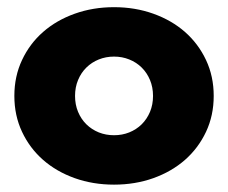

<svg xmlns="http://www.w3.org/2000/svg" viewBox="-20 -500 635 535"><path d="M297.7 14.5Q239.1 14.5 188.2 -3.6Q137.3 -21.8 100 -54.5Q62.7 -87.3 41.4 -132.7Q20 -178.2 20 -232.7Q20 -287.3 41.4 -332.7Q62.7 -378.2 100 -410.9Q137.3 -443.6 188.2 -461.8Q239.1 -480 297.7 -480Q356.4 -480 407.3 -461.8Q458.2 -443.6 495.5 -410.9Q532.7 -378.2 554.1 -332.7Q575.5 -287.3 575.5 -232.7Q575.5 -178.2 554.1 -132.7Q532.7 -87.3 495.5 -54.5Q458.2 -21.8 407.3 -3.6Q356.4 14.5 297.7 14.5ZM297.7 -123.2Q320.5 -123.2 340.2 -131.1Q360 -139.1 374.8 -153.6Q389.5 -168.2 398 -188.4Q406.4 -208.6 406.4 -232.7Q406.4 -256.8 398 -277Q389.5 -297.3 374.8 -311.8Q360 -326.4 340.2 -334.3Q320.5 -342.3 297.7 -342.3Q275 -342.3 255.2 -334.3Q235.5 -326.4 220.7 -311.8Q205.9 -297.3 197.5 -277Q189.1 -256.8 189.1 -232.7Q189.1 -208.6 197.5 -188.4Q205.9 -168.2 220.7 -153.6Q235.5 -139.1 255.2 -131.1Q275 -123.2 297.7 -123.2Z"/></svg>

Font: Spartan ExtBd
Style: Regular
Weight: 800
Designer: Matt Bailey, Mirko Velimirovic
Foundry: Matt Bailey
Version: Version 1.005